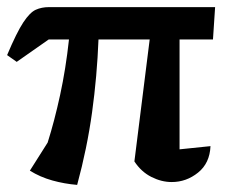

<svg xmlns="http://www.w3.org/2000/svg" viewBox="-24 -507 643 540"><path d="M193 13Q157 10 123 0.5Q89 -9 60 -27L110 -106Q129 -166 145 -239.5Q161 -313 170 -396H113L23 -333L-4 -352Q23 -416 41.5 -444Q60 -472 76.5 -479.5Q93 -487 114 -487H581L575 -396H481V-87L568 -96Q566 -48 533 -21.5Q500 5 459 5Q430 5 401.5 -9.5Q373 -24 354 -53L397 -396H253Q249 -293 235 -191.5Q221 -90 193 13Z"/></svg>

Font: Piazzolla SemiBold
Style: Regular
Weight: 600
Designer: Juan Pablo del Peral
Foundry: Huerta Tipografica
Version: Version 1.330